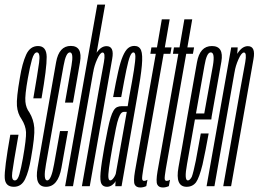

<svg xmlns="http://www.w3.org/2000/svg" viewBox="-36 -805 1118 830"><path d="M24 2.5Q56.5 2.5 72.5 -30.5Q88.5 -63.5 98 -121Q115 -216.5 112.2 -252.5Q109.5 -288.5 91 -319Q76.5 -338 73.8 -365Q71 -392 84.5 -467Q93.5 -517.5 102.2 -548Q111 -578.5 123.5 -578.5Q139 -578.5 133 -534.2Q127 -490 108 -380H143.5Q166.5 -512.5 165.8 -559.2Q165 -606 128.5 -606Q94 -606 77 -568.5Q60 -531 50 -469Q34.5 -381 37.2 -347.5Q40 -314 57.5 -289.5Q75 -261.5 76.5 -233.8Q78 -206 63 -121Q55.5 -79 48 -52Q40.5 -25 28 -25Q12.5 -25 17 -60Q21.5 -95 44 -222.5H8.5Q-18 -73 -15.5 -35.2Q-13 2.5 24 2.5Z M163 2.5Q215 2.5 229.8 -80.5Q244.5 -163.5 258 -238.5H223.5Q210 -165.5 197.8 -95.2Q185.5 -25 168 -25Q150 -25 162.8 -95Q175.5 -165 199 -300.5Q228.5 -463.5 238.8 -521Q249 -578.5 266 -578.5Q283 -578.5 273 -521.2Q263 -464 245 -361.5H279.5Q297.5 -465 309.8 -535.8Q322 -606.5 270 -606.5Q219 -606.5 206.5 -536.2Q194 -466 165 -300.5Q141 -162.5 126.5 -80Q112 2.5 163 2.5Z M245.5 0H279.5L418.5 -785H384.5ZM318 0H352L423 -402.5Q439 -495.5 449 -550.5Q459 -605.5 424.5 -605.5Q400 -605.5 380.2 -574.8Q360.5 -544 354 -507L367 -493Q371 -520 384 -549Q397 -578 407.5 -578Q420.5 -578 413.2 -536.5Q406 -495 389.5 -406.5Z M426.5 2.5Q432.5 2.5 438.2 0.5Q444 -1.5 449 -5.2Q454 -9 457.8 -13.2Q461.5 -17.5 463.5 -22.5L462.5 0H489.5L557 -386Q573 -474 577.2 -521.5Q581.5 -569 573.8 -587.8Q566 -606.5 545 -606.5Q529 -606.5 517.2 -596.5Q505.5 -586.5 495 -562.2Q484.5 -538 474.8 -494.8Q465 -451.5 453 -385.5H488Q501.5 -460.5 510.2 -502.5Q519 -544.5 526 -561.5Q533 -578.5 540.5 -578.5Q549 -578.5 549.2 -561.2Q549.5 -544 543 -502Q536.5 -460 522.5 -386L516 -346H490.5Q479 -346 470.2 -342Q461.5 -338 454.8 -326.8Q448 -315.5 442 -296Q436 -276.5 429.8 -246Q423.5 -215.5 415.5 -172Q402 -97 398.8 -59.5Q395.5 -22 402.8 -9.8Q410 2.5 426.5 2.5ZM440.5 -25Q434.5 -25 432.8 -36Q431 -47 435.2 -78.8Q439.5 -110.5 450.5 -173Q459 -220 465 -249.5Q471 -279 476.8 -294.5Q482.5 -310 488 -315.8Q493.5 -321.5 500.5 -321.5H512L464.5 -54Q463 -48.5 459 -41.8Q455 -35 450.2 -30Q445.5 -25 440.5 -25Z M570.5 5.5Q583.5 5.5 596.5 -0.5L601.5 -28Q594 -23 587 -23Q579.5 -23 578.5 -31.5Q577.5 -40 583.5 -75.5L671.5 -572.5H700.5L705.5 -600H676.5L697.5 -721.5H663.5L642.5 -600H618.5L614 -572.5H637.5L547.5 -64.5Q540 -20.5 546.2 -7.5Q552.5 5.5 570.5 5.5Z M668 5.5Q681 5.5 694 -0.5L699 -28Q691.5 -23 684.5 -23Q677 -23 676 -31.5Q675 -40 681 -75.5L769 -572.5H798L803 -600H774L795 -721.5H761L740 -600H716L711.5 -572.5H735L645 -64.5Q637.5 -20.5 643.8 -7.5Q650 5.5 668 5.5Z M771 2.5 776 -25Q759.5 -25 772.5 -95.5Q784.5 -166 809 -302Q838 -465 848 -522Q857.5 -578.5 875 -578.5Q894 -578.5 884.5 -522Q874 -467 847 -314.5H805.5L801 -288.5H877.5Q878.5 -295.5 879 -301.5Q909 -470.5 921 -538.5Q932.5 -606 880 -606Q828 -606 815.5 -536Q803.5 -466 774 -302Q751 -166.5 735.5 -81.5Q720.5 2.5 771 2.5ZM776 -25 771 2.5Q796.5 2.5 811.5 -17Q825.5 -37 839.5 -93.5Q852 -150 866 -228H832Q820.5 -165 810.5 -110.5Q799.5 -57 793 -40.5Q784.5 -25 776 -25Z M857 0H891L988 -550.5L991.5 -600H963.5ZM929 0H963L1033.5 -400.5Q1049.5 -493.5 1059.8 -549.5Q1070 -605.5 1035.5 -605.5Q1011 -605.5 991.2 -574.8Q971.5 -544 965 -507L978 -493Q982 -520 995 -549Q1008 -578 1018.5 -578Q1031.5 -578 1024.2 -536.5Q1017 -495 1000.5 -406.5Z"/></svg>

Font: Anybody UltraCondensed ExtraLight
Style: Italic
Weight: 250
Width: 1
Italic angle: -10°
Version: Version 1.113;gftools[0.9.25]